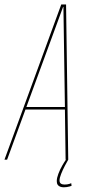

<svg xmlns="http://www.w3.org/2000/svg" viewBox="-48 -696 396 837"><path d="M-28.5 0H-17L63 -218.5H235L238 0H249.5L240 -676.5H219ZM67 -229.5 227 -666H228.5L235 -229.5ZM230 120.5Q236.5 120.5 243.2 119.5Q250 118.5 255.8 116.8Q261.5 115 264 114L262.5 102.5Q260 104 255 105.5Q250 107 244.5 107.8Q239 108.5 233 108.5Q223 108.5 217.2 104.2Q211.5 100 211.5 90.5Q211.5 80 218.5 62.2Q225.5 44.5 234.8 26.8Q244 9 249.5 0H239.5Q233 9 223.2 26Q213.5 43 206.5 61.5Q199.5 80 199.5 93.5Q199.5 103.5 203.5 109.5Q207.5 115.5 214.8 118Q222 120.5 230 120.5Z"/></svg>

Font: Anybody Thin Condensed
Style: Italic
Weight: 100
Width: 3
Italic angle: -10°
Version: Version 1.113;gftools[0.9.25]